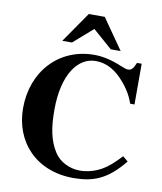

<svg xmlns="http://www.w3.org/2000/svg" viewBox="-99 -993 919 1091"><g transform="rotate(10 361.0 -447.5)"><path d="M539 -738 416 -914H324L202 -738H258L370 -836L482 -738ZM657 -152C613 -106 585 -81 553 -63C513 -41 471 -29 427 -29C368 -29 309 -59 280 -105C238 -171 226 -244 226 -345C226 -545 305 -658 410 -658C477 -658 531 -623 577 -568C601 -540 625 -507 644 -453H669V-688H642C627 -652 617 -642 598 -642C588 -642 575 -646 552 -656C494 -680 444 -691 396 -691C192 -691 49 -535 49 -323C49 -128 184 19 399 19C514 19 594 -12 687 -127Z"/></g></svg>

Font: XITS Math
Style: Bold
Weight: 700
Designer: MicroPress Inc., with final additions and corrections provided by Coen Hoffman, Elsevier (retired)
Version: Version 1.105